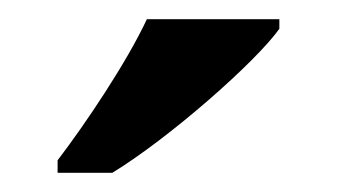

<svg xmlns="http://www.w3.org/2000/svg" viewBox="-20 -786 351 200"><path d="M40 -619V-606H97C156 -642 246 -721 271 -756V-766H133C112 -721 69 -657 40 -619Z"/></svg>

Font: Noto Serif Yezidi SemiBold
Style: Regular
Weight: 600
Designer: Dalton Maag Ltd
Foundry: Dalton Maag Ltd
Version: Version 1.001